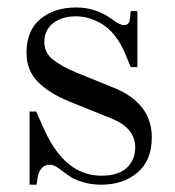

<svg xmlns="http://www.w3.org/2000/svg" viewBox="-20 -488 474 520"><path d="M60.1 -186H78.1Q82 -177.2 89.1 -161.1Q96.2 -145 102.3 -131.8Q108.4 -118.7 115.2 -106.9Q168.5 -12.2 254.9 -12.2Q300.3 -12.2 323.2 -33.4Q346.2 -54.7 346.2 -88.9Q346.2 -141.1 282.2 -167L168 -212.9Q113.8 -234.9 82.8 -266.1Q51.8 -297.4 51.8 -345.2Q51.8 -405.8 89.8 -436.8Q127.9 -467.8 186 -467.8Q239.7 -467.8 283.2 -436Q304.7 -419.9 315.9 -419.9Q330.6 -419.9 332 -438L334 -458H352.1V-306.2H334L319.8 -340.8Q307.6 -371.1 290 -392.6Q272.5 -414.1 253.4 -424.6Q234.4 -435.1 217.8 -439.5Q201.2 -443.8 185.1 -443.8Q147.9 -443.8 124 -425.3Q100.1 -406.7 100.1 -374Q100.1 -345.2 123.3 -326.7Q146.5 -308.1 188 -291L289.1 -250Q391.1 -208 391.1 -116.2Q391.1 -53.7 352.5 -20.8Q314 12.2 253.9 12.2Q228 12.2 205.8 5.6Q183.6 -1 173.6 -7.3Q163.6 -13.7 148.9 -24.9Q147.9 -25.4 144.5 -28.1Q141.1 -30.8 140.1 -31.5Q139.2 -32.2 136 -34.2Q132.8 -36.1 131.6 -36.9Q130.4 -37.6 127.7 -38.8Q125 -40 123.3 -40.5Q121.6 -41 119.4 -41.5Q117.2 -42 115.2 -42Q101.6 -42 93 -32.7Q84.5 -23.4 82 -7.8L79.1 12.2H60.1Z"/></svg>

Font: Flanker Steampunk
Style: Regular
Weight: 400
Designer: Alexey Kryukov, Leonardo Di Lena
Foundry: Alexey Kryukov, Leonardo Di Lena
Version: 1.210